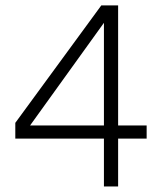

<svg xmlns="http://www.w3.org/2000/svg" viewBox="-20 -670 571 690"><path d="M404.5 -172H507V-219H404.5V-650.5H344L35 -228.5V-172H353.5V0H404.5ZM353.5 -219H88L353.5 -588Z"/></svg>

Font: Overused Grotesk Light
Style: Regular
Weight: 300
Designer: RandomMaerks
Version: Version 0.005